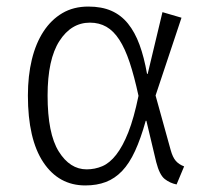

<svg xmlns="http://www.w3.org/2000/svg" viewBox="-20 -554 616 585"><path d="M424 -186Q409 -132 391.5 -94Q374 -56 352 -33Q330 -10 302.5 0.5Q275 11 240 11Q159 11 112 -59.5Q65 -130 65 -263Q65 -323 77 -372.5Q89 -422 112.5 -458Q136 -494 170 -514Q204 -534 249 -534Q290 -534 319.5 -521Q349 -508 370 -482Q391 -456 405 -418Q419 -380 428 -329H430L475 -517L533 -500L454 -263L500 -97Q506 -75 515.5 -64Q525 -53 541 -47L518 8Q498 4 482 -8.5Q466 -21 456 -60L426 -186ZM254 -485Q197 -485 161 -429Q125 -373 125 -263Q125 -147 159 -92.5Q193 -38 244 -38Q269 -38 291.5 -47.5Q314 -57 334 -82.5Q354 -108 371 -151Q388 -194 402 -262Q389 -322 375 -364Q361 -406 343.5 -433Q326 -460 304 -472.5Q282 -485 254 -485Z"/></svg>

Font: Jldddboxgfspflltxgxzjzlszac
Style: Regular
Weight: 300
Designer: Carrois Corporate & Edenspiekermann
Foundry: Carrois Corporate GbR & Edenspiekermann AG
Version: Version 2.001